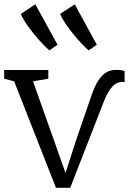

<svg xmlns="http://www.w3.org/2000/svg" viewBox="-21 -888 614 916"><path d="M246 8 46.5 -500 -1 -512.5V-554H209.5V-512.5L136.5 -500L241 -206L291.5 -62.5L341 -216L416 -434.5Q432 -480 449.2 -505.8Q466.5 -531.5 486.8 -543Q507 -554.5 532.5 -554.5Q550 -554.5 559.5 -552.8Q569 -551 573.5 -548.5V-496Q566 -497.5 558 -497Q550 -496.5 539.5 -492.5Q527.5 -488 516.2 -476.2Q505 -464.5 494.8 -447.2Q484.5 -430 475.5 -406.5L314 8ZM214 -648Q200.5 -659.5 180.5 -680.5Q160.5 -701.5 139.8 -727.2Q119 -753 102.2 -778Q85.5 -803 78.5 -821.5L147.5 -867.5L253.5 -674.5L215 -648ZM401.5 -648Q388 -659.5 368 -680.5Q348 -701.5 327.2 -727.2Q306.5 -753 289.8 -778Q273 -803 266 -821.5L335.5 -867.5L441 -674.5L402.5 -648Z"/></svg>

Font: Merriweather 20pt Light
Style: Regular
Weight: 300
Version: Version 2.100